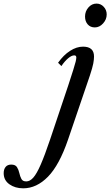

<svg xmlns="http://www.w3.org/2000/svg" viewBox="-258 -794 613 1068"><path d="M269.5 -641.5Q244.5 -641.5 229.8 -658.5Q215 -675.5 215 -702Q215 -731 233.8 -752.5Q252.5 -774 279 -774Q302.5 -774 319 -756.2Q335.5 -738.5 335.5 -713.5Q335.5 -686 315.5 -663.8Q295.5 -641.5 269.5 -641.5ZM-129 253.5Q-174 253.5 -205.8 231Q-237.5 208.5 -237.5 169Q-237.5 148 -227 134.8Q-216.5 121.5 -195.5 121.5Q-172.5 121.5 -163.5 135.8Q-154.5 150 -150.5 168.5Q-146.5 187 -139 201.2Q-131.5 215.5 -111.5 215Q-91.5 215 -72.8 194Q-54 173 -31.8 122.2Q-9.5 71.5 20.5 -17.5L121.5 -318.5Q139.5 -373 149.2 -404.2Q159 -435.5 162.8 -450.8Q166.5 -466 166.5 -474Q166.5 -486 155 -486Q140.5 -486 121.5 -470.2Q102.5 -454.5 83.5 -426.5L65 -445Q95.5 -488 131.8 -511.2Q168 -534.5 204 -534.5Q265 -534.5 265 -479.5Q265 -463 260.8 -440.5Q256.5 -418 242 -374L120.5 -17.5Q72 124.5 8.8 189Q-54.5 253.5 -129 253.5Z"/></svg>

Font: Libre Caslon Condensed Medium Italic
Style: Regular
Weight: 500
Italic angle: -22.583°
Designer: Pablo Impallari, Rodrigo Fuenzalida, Katja Schimmel, Ertekin Erdin
Foundry: Pablo Impallari, Rodrigo Fuenzalida
Version: Version 2.000; ttfautohint (v1.8.4.7-5d5b);gftools[0.9.33]